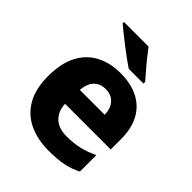

<svg xmlns="http://www.w3.org/2000/svg" viewBox="-214 -894 1032 1032"><g transform="rotate(45 301.5 -378.0)"><path d="M309 -559Q387 -559 443.5 -530.5Q500 -502 530.5 -446.5Q561 -391 561 -309V-231H214Q216 -177 249 -145Q282 -113 343 -113Q396 -113 439 -123Q482 -133 528 -155V-30Q488 -9 442 0.5Q396 10 329 10Q246 10 181.5 -20Q117 -50 80.5 -112.5Q44 -175 44 -271Q44 -369 77 -432.5Q110 -496 170 -527.5Q230 -559 309 -559ZM312 -442Q273 -442 247.5 -417.5Q222 -393 217 -340H406Q406 -369 395.5 -392Q385 -415 364 -428.5Q343 -442 312 -442ZM314 -766Q330 -744 352 -716.5Q374 -689 396.5 -663.5Q419 -638 435 -619V-606H323Q303 -619 276.5 -638.5Q250 -658 221.5 -680Q193 -702 168 -722Q143 -742 127 -756V-766Z"/></g></svg>

Font: Noto Sans Hebrew ExtraBold
Style: Regular
Weight: 800
Designer: Monotype Design Team
Foundry: Monotype Imaging Inc.
Version: Version 2.003